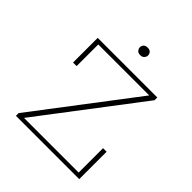

<svg xmlns="http://www.w3.org/2000/svg" viewBox="-200 -860 991 991"><g transform="rotate(45 295.5 -365.0)"><path d="M76 0V-20L488 -561H116V-403H90V-583H525V-563L113 -22H512V-200H538V0ZM308 -675Q292 -675 285 -684Q278 -693 278 -702Q278 -713 285 -721.5Q292 -730 308 -730Q324 -730 331 -721.5Q338 -713 338 -702Q338 -693 330.5 -684Q323 -675 308 -675Z"/></g></svg>

Font: Rokkitt Thin
Style: Regular
Weight: 250
Version: Version 3.103